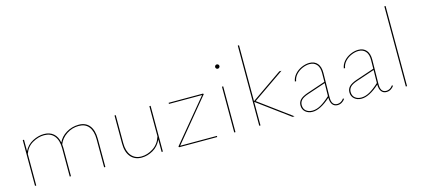

<svg xmlns="http://www.w3.org/2000/svg" viewBox="-57 -1176 3615 1645"><g transform="rotate(-15 1750.0 -354.0)"><path d="M719 -249V0H708V-249Q708 -321 677.5 -360Q647 -399 589 -399Q530 -399 481 -366.5Q432 -334 412 -283Q414 -261 414 -249V0H403V-249Q403 -321 371.5 -360Q340 -399 282 -399Q230 -399 178.5 -369.5Q127 -340 106 -280V0H95V-406H106V-305Q132 -357 182.5 -383Q233 -409 283 -409Q334 -409 366.5 -381Q399 -353 409 -300Q430 -348 480.5 -378.5Q531 -409 591 -409Q653 -409 686 -367.5Q719 -326 719 -249Z M1229 -406V0H1218V-110Q1192 -53 1142.5 -25Q1093 3 1042 3Q980 3 944.5 -39Q909 -81 909 -157V-406H920V-157Q920 -87 952.5 -47Q985 -7 1042 -7Q1095 -7 1146.5 -40Q1198 -73 1218 -138V-406Z M1711 -10V0H1373L1369 -7L1679 -381H1385V-391H1690L1695 -385L1385 -10Z M1862 -406H1873V0H1862ZM1849 -583Q1849 -591 1854.5 -596.5Q1860 -602 1868 -602Q1876 -602 1881.5 -596.5Q1887 -591 1887 -583Q1887 -576 1881.5 -570Q1876 -564 1868 -564Q1860 -564 1854.5 -569.5Q1849 -575 1849 -583Z M2379 0 2095 -209V0H2084V-711H2095V-215L2371 -406H2390L2109 -212L2397 0Z M2846 -35Q2834 -17 2816.5 -7Q2799 3 2779 3Q2750 3 2734 -18Q2718 -39 2718 -79Q2627 3 2558 3Q2520 3 2495 -18.5Q2470 -40 2470 -76Q2470 -106 2489.5 -126.5Q2509 -147 2554 -163L2720 -219L2721 -294Q2722 -346 2699 -372.5Q2676 -399 2636 -399Q2606 -399 2573 -385Q2540 -371 2516.5 -345.5Q2493 -320 2488 -287H2477Q2482 -322 2507 -350Q2532 -378 2567.5 -393.5Q2603 -409 2637 -409Q2683 -409 2708 -379Q2733 -349 2732 -294L2729 -82Q2727 -7 2780 -7Q2796 -7 2811 -15.5Q2826 -24 2837 -40ZM2558 -7Q2594 -7 2632 -28Q2670 -49 2718 -93L2720 -208L2559 -154Q2515 -139 2498 -120.5Q2481 -102 2481 -77Q2481 -43 2503 -25Q2525 -7 2558 -7Z M3280 -35Q3268 -17 3250.5 -7Q3233 3 3213 3Q3184 3 3168 -18Q3152 -39 3152 -79Q3061 3 2992 3Q2954 3 2929 -18.5Q2904 -40 2904 -76Q2904 -106 2923.5 -126.5Q2943 -147 2988 -163L3154 -219L3155 -294Q3156 -346 3133 -372.5Q3110 -399 3070 -399Q3040 -399 3007 -385Q2974 -371 2950.5 -345.5Q2927 -320 2922 -287H2911Q2916 -322 2941 -350Q2966 -378 3001.5 -393.5Q3037 -409 3071 -409Q3117 -409 3142 -379Q3167 -349 3166 -294L3163 -82Q3161 -7 3214 -7Q3230 -7 3245 -15.5Q3260 -24 3271 -40ZM2992 -7Q3028 -7 3066 -28Q3104 -49 3152 -93L3154 -208L2993 -154Q2949 -139 2932 -120.5Q2915 -102 2915 -77Q2915 -43 2937 -25Q2959 -7 2992 -7Z M3384 -711H3395V0H3384Z"/></g></svg>

Font: Ysabeau Hairline
Style: Regular
Weight: 100
Designer: Christian Thalmann (Catharsis Fonts)
Version: Version 0.003